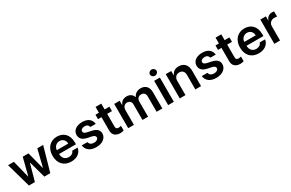

<svg xmlns="http://www.w3.org/2000/svg" viewBox="183 -2244 5659 3737"><g transform="rotate(-30 3012.5 -375.5)"><path d="M178.6 0H312.9L415.1 -368.6H422.6L524.9 0H658.7L813.2 -545.5H681.8L587.4 -164.1H582L484 -545.5H354.4L256.4 -161.9H251.4L155.5 -545.5H24.5Z M1130 10.7C1266 10.7 1352.6 -62.5 1368.6 -165.8H1246.8C1233 -117.9 1190 -89.5 1131.7 -89.5C1048.7 -89.5 995 -142.8 992.9 -237.6H1372.5V-277C1372.5 -468.4 1257.5 -552.6 1123.2 -552.6C967 -552.6 865.1 -437.9 865.1 -269.5C865.1 -98.4 965.6 10.7 1130 10.7ZM992.9 -324.2C996.4 -393.8 1048.3 -452.4 1125 -452.4C1198.9 -452.4 1248.6 -398.4 1249.3 -324.2Z M1784.4 -388.5 1905.9 -388.8C1892.8 -493.6 1816.4 -552.6 1691.4 -552.6C1561.4 -552.6 1471.9 -487.9 1472.3 -387.1C1471.9 -307.5 1521 -255 1625.7 -233.3L1718.7 -213.8C1768.8 -202.8 1792.3 -182.5 1792.3 -151.6C1792.3 -114.3 1751.8 -86.3 1695 -86.3C1636.7 -86.3 1598.4 -111.9 1586.6 -161.9L1458.5 -162.6C1475.5 -46.5 1562.1 10.7 1695.3 10.7C1827.4 10.7 1923.7 -60 1924 -163.4C1923.7 -241.1 1873.6 -288.7 1770.6 -311.1L1677.6 -331C1622.2 -343.4 1600.1 -362.6 1600.5 -394.2C1600.1 -431.1 1641 -456.7 1692.8 -456.7C1749.6 -456.7 1775.2 -425.4 1784.4 -388.5Z M2302.6 -545.5H2195V-676.1H2066.4V-545.5H1989V-446H2066.4V-142.8C2065.7 -40.1 2140.3 10.3 2236.9 7.5C2273.4 6.4 2296.9 -0.7 2310.7 -5.3V-110.8C2289.8 -104.4 2269.2 -100.9 2253.2 -100.9C2220.9 -100.9 2195 -112.2 2195 -164.1V-446H2302.6Z M2410.2 0H2538.7V-331.7C2538.7 -398.8 2583.5 -444.2 2638.8 -444.2C2693.2 -444.2 2730.5 -407.7 2730.5 -351.6V0H2856.5V-340.2C2856.5 -401.6 2893.1 -444.2 2955.3 -444.2C3007.1 -444.2 3048.3 -413.7 3048.3 -346.2V0H3177.2V-366.1C3177.2 -487.9 3106.9 -552.6 3006.7 -552.6C2927.6 -552.6 2867.2 -513.5 2843 -452.8H2837.4C2816.4 -514.6 2763.5 -552.6 2690 -552.6C2616.8 -552.6 2562.1 -514.9 2539.4 -452.8H2533V-545.5H2410.2Z M3307.9 0H3436.4V-545.5H3307.9ZM3297.9 -692.5C3297.9 -654.1 3331.3 -622.9 3372.5 -622.9C3413.4 -622.9 3446.7 -654.1 3446.7 -692.5C3446.7 -731.2 3413.4 -762.4 3372.5 -762.4C3331.3 -762.4 3297.9 -731.2 3297.9 -692.5Z M3697.1 -319.6C3697.1 -398.4 3744.7 -443.9 3812.5 -443.9C3878.9 -443.9 3918.7 -400.2 3918.7 -327.4V0H4047.2V-347.3C4047.6 -478 3973 -552.6 3860.4 -552.6C3778.8 -552.6 3722.7 -513.5 3697.8 -452.8H3691.4V-545.5H3568.5V0H3697.1Z M4481.5 -388.5 4603 -388.8C4589.8 -493.6 4513.5 -552.6 4388.5 -552.6C4258.5 -552.6 4169 -487.9 4169.4 -387.1C4169 -307.5 4218 -255 4322.8 -233.3L4415.8 -213.8C4465.9 -202.8 4489.3 -182.5 4489.3 -151.6C4489.3 -114.3 4448.9 -86.3 4392 -86.3C4333.8 -86.3 4295.5 -111.9 4283.7 -161.9L4155.5 -162.6C4172.6 -46.5 4259.2 10.7 4392.4 10.7C4524.5 10.7 4620.7 -60 4621.1 -163.4C4620.7 -241.1 4570.7 -288.7 4467.7 -311.1L4374.6 -331C4319.2 -343.4 4297.2 -362.6 4297.6 -394.2C4297.2 -431.1 4338.1 -456.7 4389.9 -456.7C4446.7 -456.7 4472.3 -425.4 4481.5 -388.5Z M4999.6 -545.5H4892V-676.1H4763.5V-545.5H4686.1V-446H4763.5V-142.8C4762.8 -40.1 4837.4 10.3 4933.9 7.5C4970.5 6.4 4994 -0.7 5007.8 -5.3V-110.8C4986.9 -104.4 4966.3 -100.9 4950.3 -100.9C4918 -100.9 4892 -112.2 4892 -164.1V-446H4999.6Z M5343 10.7C5479 10.7 5565.7 -62.5 5581.7 -165.8H5459.9C5446 -117.9 5403.1 -89.5 5344.8 -89.5C5261.7 -89.5 5208.1 -142.8 5206 -237.6H5585.6V-277C5585.6 -468.4 5470.5 -552.6 5336.3 -552.6C5180 -552.6 5078.1 -437.9 5078.1 -269.5C5078.1 -98.4 5178.6 10.7 5343 10.7ZM5206 -324.2C5209.5 -393.8 5261.4 -452.4 5338.1 -452.4C5411.9 -452.4 5461.6 -398.4 5462.4 -324.2Z M5694.2 0H5822.8V-320.7C5822.8 -389.9 5875 -438.9 5945.7 -438.9C5967.3 -438.9 5994.3 -435 6005.3 -431.5V-549.7C5993.6 -551.8 5973.4 -553.3 5959.2 -553.3C5896.7 -553.3 5844.5 -517.8 5824.6 -454.5H5818.9V-545.5H5694.2Z"/></g></svg>

Font: Margiela Sans Semi Bold
Style: Regular
Weight: 600
Designer: Stefan Endress, Andreas Faust
Version: Version 1.100;FEAKit 1.0